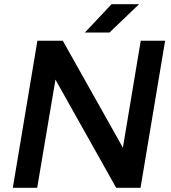

<svg xmlns="http://www.w3.org/2000/svg" viewBox="-20 -894 814 914"><path d="M41 0 158 -700H279L565 -191L650 -700H766L649 0H533L244 -515L157 0ZM384 -739 511 -874H642L501 -739Z"/></svg>

Font: Figtree SemiBold
Style: Italic
Weight: 600
Italic angle: -9.5°
Foundry: Erik Kennedy
Version: Version 2.001;gftools[0.9.30]